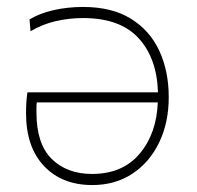

<svg xmlns="http://www.w3.org/2000/svg" viewBox="-20 -524 568 553"><path d="M246 9Q158.5 9 106.8 -45.8Q55 -100.5 55 -198Q55 -232.5 59 -258H435Q432 -356.5 379 -414.2Q326 -472 219 -472Q179.5 -472 141 -463.2Q102.5 -454.5 68 -434L65 -468Q93.5 -485.5 134.2 -494.8Q175 -504 219 -504Q302 -504 356.8 -470.2Q411.5 -436.5 438.8 -377.8Q466 -319 466 -244Q466 -170.5 438.2 -113.2Q410.5 -56 361 -23.5Q311.5 9 246 9ZM85 -200Q85 -109.5 129 -66.2Q173 -23 245 -23Q333 -23 382 -81Q431 -139 434.5 -229H86Q85 -221.5 85 -214.5Q85 -207 85 -200Z"/></svg>

Font: Heraclito Thin
Style: Regular
Weight: 100
Designer: Kostas Bartsokas (font) & Cristiano Sobral (main changes)
Foundry: Kostas Bartsokas (font) & Cristiano Sobral (main changes)
Version: Version 1.00;July 8, 2020;FontCreator 13.0.0.2655 64-bit